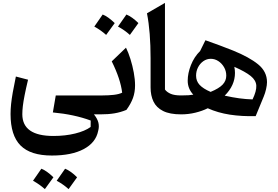

<svg xmlns="http://www.w3.org/2000/svg" viewBox="-20 -788 1915 1323"><path d="M173.3 -238.8Q158.2 -175.8 149.7 -132.3Q141.1 -88.9 137.5 -57.9Q133.8 -26.9 133.8 -1Q133.8 148.9 348.1 148.9Q429.2 148.9 497.6 132.1Q565.9 115.2 604.5 86.9L605 42.5Q491.7 0.5 344.2 -13.2L364.3 -130.4H657.2V0H627.4Q651.9 30.8 658.2 57.9Q664.6 85 656.2 115.2Q640.1 194.8 556.9 239.3Q473.6 283.7 337.4 283.7Q190.4 283.7 121.6 214.6Q52.7 145.5 52.7 -2Q52.7 -35.2 56.4 -70.8Q60.1 -106.4 68.1 -152.1Q76.2 -197.8 89.4 -260.7ZM207.5 457.5Q230 426.8 265.1 374.5Q301.3 388.2 348.1 433.6Q309.1 487.8 289.1 515.1Q253.4 482.9 207.5 457.5ZM370.6 457.5 428.7 374.5Q468.8 391.1 511.2 433.6Q489.3 464.8 452.6 515.1Q416 481.9 370.6 457.5Z M629.9 -605Q652.3 -635.7 687.5 -688Q723.6 -674.3 770.5 -628.9Q731.4 -574.7 711.4 -547.4Q675.8 -579.6 629.9 -605ZM793 -605 851.1 -688Q891.1 -671.4 933.6 -628.9Q911.6 -597.7 875 -547.4Q838.4 -580.6 793 -605ZM657.2 0Q647.9 0 643.6 -7.8Q639.2 -15.6 639.2 -34.7V-95.7Q639.2 -114.7 643.6 -122.6Q647.9 -130.4 657.2 -130.4H687.5Q728 -130.4 764.2 -134.5Q800.3 -138.7 821.8 -149.4Q810.5 -243.2 750 -365.2L848.1 -459.5Q864.7 -426.3 878.9 -380.9Q893.1 -335.4 901.9 -287.8Q910.6 -240.2 910.6 -199.7Q910.6 -152.3 896.2 -112.5Q881.8 -72.8 851.1 -30.8Q811 -14.2 768.8 -7.1Q726.6 0 671.4 0Z M1116.7 -768.1V-170.9Q1130.9 -152.3 1156.5 -141.4Q1182.1 -130.4 1228 -130.4H1228.5V0H1228Q1149.9 0 1103.8 -23.2Q1057.6 -46.4 1037.6 -88.1Q1017.6 -129.9 1017.6 -185.1V-386.7Q1017.6 -475.6 1011.5 -554Q1005.4 -632.3 992.7 -696.3Z M1395.5 -510.7Q1444.8 -493.2 1494.6 -474.9Q1544.4 -456.5 1586.4 -439.5Q1697.3 -394.5 1758.5 -344.7Q1819.8 -294.9 1819.8 -221.7Q1819.8 -202.1 1813.5 -174.1Q1807.1 -146 1797.4 -123L1741.7 12.2Q1646 14.6 1563.7 2Q1481.4 -10.7 1411.6 -42Q1373 -22.9 1325.9 -11.5Q1278.8 0 1228.5 0Q1220.2 0 1215.3 -7.1Q1210.4 -14.2 1210.4 -34.7V-95.7Q1210.4 -116.7 1215.6 -123.5Q1220.7 -130.4 1228.5 -130.4Q1260.3 -130.4 1279.5 -131.8Q1298.8 -133.3 1312 -135.7Q1273.4 -176.8 1273.4 -231.9Q1273.4 -283.7 1295.7 -339.8Q1317.9 -396 1358.9 -436.5ZM1431.2 -154.8Q1489.3 -178.7 1514.2 -205.1Q1539.1 -231.4 1539.1 -266.6Q1539.1 -298.8 1523.7 -325.2Q1508.3 -351.6 1484.1 -367.2Q1460 -382.8 1432.6 -382.8Q1404.3 -382.8 1381.1 -366.5Q1357.9 -350.1 1344.5 -323.7Q1331.1 -297.4 1331.1 -266.6Q1331.1 -229.5 1355.2 -203.4Q1379.4 -177.2 1431.2 -154.8ZM1528.3 -128.9Q1583.5 -116.7 1628.4 -110.6Q1673.3 -104.5 1720.2 -103Q1748 -160.6 1746.1 -197.8Q1744.1 -234.9 1707.5 -264.4Q1670.9 -293.9 1594.7 -327.6Q1599.1 -305.7 1599.1 -285.6Q1599.1 -199.2 1528.3 -128.9Z"/></svg>

Font: Pinar DS1 SemiBold
Style: Regular
Weight: 600
Designer: Amin Abedi
Version: Version 3.000